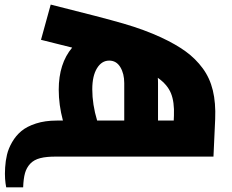

<svg xmlns="http://www.w3.org/2000/svg" viewBox="-20 -677 1005 830"><path d="M676.8 -515.1Q739.7 -485.8 782.7 -454.6Q825.7 -423.3 856.4 -381.6Q887.2 -339.8 900.1 -286.1Q913.1 -232.4 910.2 -162.1L902.8 0H225.1Q181.6 -0.5 154.1 6.6Q126.5 13.7 110.6 30.8Q94.7 47.9 88.1 71.3Q81.5 94.7 80.1 132.8H6.8Q3.4 115.7 2 95.9Q0.5 76.2 2.2 47.1Q3.9 18.1 10.3 -8.5Q16.6 -35.2 32.5 -62.7Q48.3 -90.3 72.3 -110.4Q96.2 -130.4 135.5 -143.1Q174.8 -155.8 225.1 -155.8H252Q233.9 -223.6 233.9 -289.1Q233.9 -402.3 292 -471.2Q272.5 -476.1 227.5 -487.3Q182.6 -498.5 157.2 -504.9L199.2 -657.2Q423.8 -601.1 513.9 -575Q604 -548.8 676.8 -515.1ZM378.9 -291Q378.9 -225.6 399.9 -155.8H517.1V-317.9Q517.1 -358.9 500 -387Q482.9 -415 452.1 -415Q419.4 -415 399.2 -381.8Q378.9 -348.6 378.9 -291ZM731.9 -176.8Q734.4 -236.3 719 -273.9Q703.6 -311.5 662.1 -340.8Q663.1 -333 663.1 -317.9V-155.8H731Z"/></svg>

Font: Montserrat-Arabic
Style: Bold
Weight: 700
Designer: Mohamed Gaber
Foundry: Kief Type Foundry
Version: Version 5.008;PS 005.008;hotconv 1.0.88;makeotf.lib2.5.64775